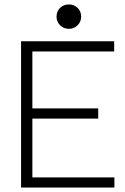

<svg xmlns="http://www.w3.org/2000/svg" viewBox="-20 -846 562 866"><path d="M75 0V-660H495V-614H126V-357H423V-311H126V-46H496V0ZM291 -716Q267 -716 251 -732Q235 -748 235 -771Q235 -795 251 -810.5Q267 -826 291 -826Q314 -826 330 -810.5Q346 -795 346 -771Q346 -748 330 -732Q314 -716 291 -716Z"/></svg>

Font: Lil Grotesk Light
Style: Regular
Weight: 300
Designer: Bastien Sozeau
Foundry: NBR — Bastien Sozeau
Version: Version 3.003; ttfautohint (v1.8.4.7-5d5b);gftools[0.9.33]